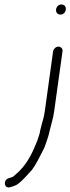

<svg xmlns="http://www.w3.org/2000/svg" viewBox="-20 -680 314 857"><path d="M241 -472C230 -472 219 -462 217 -451L180 -184C177 -163 171 -139 165 -120L159 -96C158 -89 157 -82 154 -75L146 -51C143 -44 140 -37 138 -32C118 18 92 62 55 94L39 108C37 110 33 111 30 112L20 115C-7 122 -3 162 24 156L34 153C44 150 54 146 63 139C82 124 105 98 122 79C140 56 154 25 169 -3L178 -21C180 -27 183 -34 186 -43L194 -67C197 -76 199 -85 201 -94C208 -124 218 -153 222 -185L259 -451C261 -462 252 -472 241 -472ZM250 -615C278 -615 284 -660 254 -660C226 -660 220 -615 250 -615Z"/></svg>

Font: PolanStronk
Style: Ita
Weight: 500
Version: Version 1.0